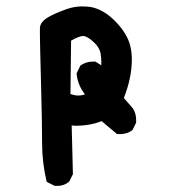

<svg xmlns="http://www.w3.org/2000/svg" viewBox="-20 -448 540 608"><path d="M127.9 127.9Q113.3 67.4 113.3 5.4Q113.3 -56.6 109.9 -186Q106.4 -315.4 106.4 -335.9Q106.4 -356.4 106.4 -359.4Q107.4 -378.9 132.8 -393.6Q154.3 -406.2 190.4 -418.9Q214.8 -427.7 240.2 -427.7Q253.9 -427.7 267.6 -425.8Q308.6 -418 345.7 -379.9Q382.8 -341.8 392.6 -302.7Q397.5 -281.2 397.5 -260.7Q397.5 -201.2 372.1 -137.7L399.4 -106.4Q411.1 -90.8 411.1 -68.4Q411.1 -65.4 411.1 -59.6L399.4 -36.1Q388.7 -28.3 378.9 -25.9Q369.1 -23.4 363.3 -23.4Q357.4 -23.4 350.6 -23.4L301.8 -64.5Q265.6 -49.8 217.8 -49.8Q212.9 -49.8 207 -50.8L210.9 103.5L199.2 127Q183.6 140.6 162.1 140.6Q159.2 140.6 153.3 140.6ZM203.1 -150.4Q216.8 -145.5 228 -145.5Q239.3 -145.5 249 -149.4Q226.6 -177.7 222.7 -212.9V-215.8L234.4 -240.2Q252 -252.9 273.4 -252.9Q276.4 -252.9 282.2 -252.9L300.8 -241.2Q300.8 -244.1 300.8 -253.9Q300.8 -263.7 298.8 -277.3Q294.9 -298.8 274.9 -316.4Q254.9 -334 243.2 -334Q231.4 -334 205.1 -319.3Z"/></svg>

Font: JasonHandwriting2
Style: SemiBold
Weight: 600
Version: Version 1.04.7